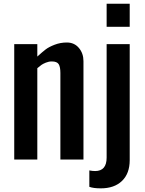

<svg xmlns="http://www.w3.org/2000/svg" viewBox="-20 -864 787 1040"><path d="M526.4 156.2Q485.4 156.2 463.9 147.9V59.1Q481 62.5 495.1 62.5Q557.6 62.5 557.6 -10.3V-625H682.6V3.4Q682.6 75.7 640.9 116Q599.1 156.2 526.4 156.2ZM557.6 -843.8H682.6V-718.8H557.6ZM182.1 -557.6Q210 -583 227.5 -596.4Q245.1 -609.9 276.1 -621.8Q307.1 -633.8 342.3 -633.8Q382.3 -633.8 407.2 -604.5Q432.1 -575.2 432.1 -532.7V0H307.1V-468.8Q307.1 -501.5 297.9 -516.4Q288.6 -531.2 260.3 -531.2Q244.1 -531.2 228.3 -524.7Q212.4 -518.1 204.6 -512.5Q196.8 -506.8 182.1 -494.6V0H57.1V-625H182.1Z"/></svg>

Font: OswaldRegular
Style: Regular
Weight: 400
Designer: vernon adams
Foundry: vernon adams
Version: Version 1.000